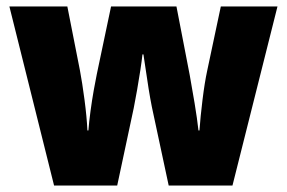

<svg xmlns="http://www.w3.org/2000/svg" viewBox="-20 -573 886 593"><path d="M449 -243Q444 -268 439 -299Q434 -330 430 -358.5Q426 -387 423 -405H420Q418 -386 413.5 -356.5Q409 -327 403.5 -295.5Q398 -264 393 -239L342 0H147L9 -553H188L227 -355Q234 -318 241 -265Q248 -212 250 -170H253Q255 -196 259.5 -229.5Q264 -263 269.5 -294Q275 -325 279 -344L323 -553H525L566 -341Q573 -303 581 -254.5Q589 -206 593 -170H596Q599 -212 605.5 -265Q612 -318 620 -355L662 -553H837L698 0H501Z"/></svg>

Font: Noto Sans SemiCondensed Black
Style: Regular
Weight: 900
Width: 4
Designer: Monotype Design Team
Foundry: Monotype Imaging Inc.
Version: Version 2.013; ttfautohint (v1.8.4.7-5d5b)